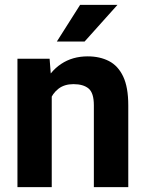

<svg xmlns="http://www.w3.org/2000/svg" viewBox="-20 -770 600 790"><path d="M192.9 -415.5V0H51.8V-528.3H184.1ZM171.9 -282.2 132.8 -281.2Q132.8 -360.4 158.7 -418Q184.6 -475.6 231.4 -506.8Q278.3 -538.1 340.8 -538.1Q390.6 -538.1 428.2 -518.8Q465.8 -499.5 486.8 -455.3Q507.8 -411.1 507.8 -336.4V0H366.2V-336.9Q366.2 -387.7 344.5 -405.8Q322.8 -423.8 282.2 -423.8Q245.1 -423.8 220.7 -405Q196.3 -386.2 184.1 -354.2Q171.9 -322.3 171.9 -282.2ZM213.9 -599.1 309.6 -750H463.4L328.1 -599.1Z"/></svg>

Font: RobotoDEMO
Style: Regular
Weight: 400
Designer: Christian Robertson
Foundry: Google
Version: Version 2.136